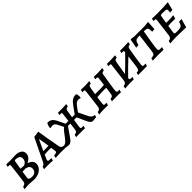

<svg xmlns="http://www.w3.org/2000/svg" viewBox="363 -1848 3199 3199"><g transform="rotate(-45 1962.5 -248.5)"><path d="M23 8 34 -38Q70 -45 83.5 -58Q97 -71 101 -103L140 -414Q141 -420 141 -429Q141 -443 136 -448.5Q131 -454 118 -454L92 -453L87 -458L100 -501Q112 -501 143 -499.5Q174 -498 202 -498Q230 -498 262.5 -500Q295 -502 307 -503Q381 -503 423 -475.5Q465 -448 465 -397Q465 -313 362 -263Q410 -250 437 -222Q464 -194 464 -156Q464 -109 436.5 -71.5Q409 -34 360 -13Q311 8 250 8Q237 8 224.5 7Q212 6 202 5Q162 0 131 0Q104 0 69 3.5Q34 7 23 8ZM293 -276Q293 -274 313.5 -285Q334 -296 350 -318.5Q366 -341 366 -376Q366 -413 339 -431Q312 -449 257 -449Q249 -449 246 -445.5Q243 -442 241 -433Q230 -375 215 -283Q225 -282 250 -279.5Q275 -277 293 -276ZM187 -98Q184 -72 201 -61Q218 -50 262 -50Q308 -50 334.5 -75.5Q361 -101 361 -143Q361 -208 282 -224L206 -223Z M992 -43 995 -39 984 2Q974 2 946.5 1Q919 0 891 0Q851 0 812 2.5Q773 5 762 6L759 1L768 -41Q809 -44 822.5 -50.5Q836 -57 836 -75Q836 -87 833 -100L823 -167L748 -168Q733 -168 668 -163L638 -96Q629 -78 629 -66Q629 -54 637.5 -48.5Q646 -43 665 -43H703L704 -39L695 5Q685 4 649.5 2Q614 0 581 0Q549 0 523 1Q497 2 488 2L500 -45Q520 -47 534 -59Q548 -71 562 -99L753 -494L855 -508L863 -505Q869 -462 891.5 -326Q914 -190 933 -99Q938 -70 951 -58Q964 -46 992 -43ZM753 -220Q790 -220 817 -223L788 -405H779L693 -220Z M1765 -441Q1765 -431 1763 -413L1754 -406Q1728 -414 1711 -414Q1684 -414 1663 -399Q1642 -384 1618 -352L1556 -268L1635 -104Q1667 -40 1718 -40L1725 -34L1716 2L1635 11Q1589 11 1556 -63L1482 -226H1422L1402 -96Q1400 -76 1400 -70Q1400 -55 1406 -49.5Q1412 -44 1426 -44Q1438 -44 1447.5 -45Q1457 -46 1460 -47L1464 -43L1453 2Q1434 2 1418 1L1348 0Q1278 0 1244 2L1255 -43Q1291 -48 1304 -60Q1317 -72 1321 -105L1336 -226H1279L1164 -60Q1116 11 1069 11L988 2L986 -34L991 -40Q1043 -40 1092 -107L1169 -207Q1194 -241 1222 -260L1175 -355Q1160 -386 1143.5 -400Q1127 -414 1101 -414Q1083 -414 1054 -406L1043 -416Q1051 -481 1076 -507Q1132 -506 1163 -481Q1194 -456 1223 -394L1278 -280H1343L1360 -415Q1362 -431 1362 -435Q1362 -446 1357 -450.5Q1352 -455 1339 -455Q1331 -455 1322 -454Q1313 -453 1312 -453L1308 -458L1318 -500L1413 -499Q1415 -499 1475 -502L1516 -504L1509 -459Q1478 -454 1466 -444Q1454 -434 1450 -411L1430 -280H1493L1576 -397Q1620 -458 1656 -482Q1692 -506 1747 -505Q1765 -481 1765 -441Z M2251 -80Q2251 -61 2257.5 -53.5Q2264 -46 2280 -46Q2291 -46 2299.5 -47Q2308 -48 2311 -48Q2311 -47 2312 -46Q2313 -45 2313 -43L2301 2Q2291 2 2263.5 1Q2236 0 2203 0H2173Q2139 0 2123 1Q2112 1 2100 1.5Q2088 2 2088 1L2099 -44Q2133 -45 2147 -60Q2161 -75 2166 -120L2180 -226H2083Q2069 -226 2024 -222.5Q1979 -219 1964 -218L1952 -130Q1946 -94 1946 -74Q1946 -56 1951.5 -50.5Q1957 -45 1972 -45Q1984 -45 1992.5 -46Q2001 -47 2004 -47L2006 -43L1994 2Q1985 2 1959 1Q1933 0 1907 0Q1873 0 1828 3Q1783 6 1782 8L1793 -38Q1820 -43 1833.5 -51.5Q1847 -60 1853 -75.5Q1859 -91 1862 -121L1898 -413Q1899 -420 1899 -431Q1899 -444 1893.5 -449Q1888 -454 1874 -454L1850 -453L1847 -459L1858 -501Q1868 -500 1895.5 -499Q1923 -498 1950 -498Q1974 -498 2010 -501Q2046 -504 2058 -505L2050 -458Q2027 -455 2017 -450Q2007 -445 2002 -434Q1997 -423 1993 -398L1974 -282L2085 -281Q2131 -281 2187 -287L2203 -413Q2205 -427 2205 -431Q2205 -444 2199 -449Q2193 -454 2179 -454L2154 -453L2152 -459L2162 -501Q2175 -500 2205.5 -499Q2236 -498 2262 -498Q2286 -499 2320.5 -501.5Q2355 -504 2366 -505L2357 -459Q2327 -454 2316 -446Q2305 -438 2301 -416Q2284 -317 2267.5 -209Q2251 -101 2251 -80Z M2863 -94Q2862 -86 2862 -73Q2862 -57 2867.5 -51.5Q2873 -46 2889 -46Q2901 -46 2911.5 -47Q2922 -48 2925 -48L2927 -42L2914 0H2810L2706 1L2715 -44Q2750 -44 2764.5 -60Q2779 -76 2784 -121L2811 -334Q2673 -205 2552 -80Q2551 -59 2556.5 -51.5Q2562 -44 2578 -44Q2591 -44 2600.5 -45Q2610 -46 2613 -47L2615 -43L2604 1L2522 0Q2486 0 2441 3Q2396 6 2395 8L2403 -38Q2440 -45 2454.5 -59Q2469 -73 2473 -106L2511 -415Q2513 -431 2513 -435Q2513 -446 2508 -450Q2503 -454 2491 -454L2463 -453L2460 -458L2470 -499H2560Q2584 -499 2619.5 -501Q2655 -503 2666 -504L2660 -459Q2637 -455 2626.5 -449.5Q2616 -444 2610.5 -432Q2605 -420 2600 -394Q2586 -316 2563 -166Q2690 -284 2822 -421Q2823 -426 2823 -434Q2823 -446 2818 -450Q2813 -454 2800 -454L2772 -453L2768 -458L2779 -499Q2779 -498 2798 -498.5Q2817 -499 2832 -499H2868Q2892 -499 2929 -501Q2966 -503 2978 -504L2971 -459Q2941 -455 2929 -445.5Q2917 -436 2912 -412Q2882 -244 2863 -94Z M3063 -348 3005 -343Q3008 -357 3018 -405.5Q3028 -454 3034 -500L3044 -508L3117 -499H3364L3441 -508L3449 -500Q3445 -454 3442 -407.5Q3439 -361 3439 -348L3382 -343Q3381 -395 3375 -415Q3369 -435 3351.5 -440.5Q3334 -446 3287 -448Q3276 -390 3254 -249Q3232 -108 3232 -86Q3232 -65 3241 -55.5Q3250 -46 3270 -46Q3288 -46 3299.5 -47Q3311 -48 3314 -48L3316 -45L3303 3Q3288 3 3249.5 1.5Q3211 0 3173 0Q3146 0 3103.5 2Q3061 4 3048 5L3059 -41Q3097 -45 3113.5 -51.5Q3130 -58 3137 -74Q3144 -90 3149 -128L3189 -448Q3138 -446 3118 -441Q3098 -436 3086.5 -416.5Q3075 -397 3063 -348Z M3670 -53Q3727 -53 3752.5 -59Q3778 -65 3790.5 -83Q3803 -101 3815 -144L3872 -149L3876 -142Q3872 -130 3859.5 -88.5Q3847 -47 3837 -2L3830 5Q3805 4 3724 2Q3643 0 3586 0Q3544 0 3506 3.5Q3468 7 3457 8L3468 -40Q3502 -44 3516 -58Q3530 -72 3535 -106L3573 -412Q3574 -420 3574 -431Q3574 -444 3569 -449Q3564 -454 3552 -454L3527 -453L3523 -458L3534 -501Q3547 -500 3585.5 -499Q3624 -498 3668 -498Q3826 -498 3909 -508L3913 -502Q3909 -491 3898 -450Q3887 -409 3878 -363L3817 -359Q3818 -364 3821 -379Q3824 -394 3824 -405Q3824 -422 3815.5 -430Q3807 -438 3786.5 -440.5Q3766 -443 3722 -443Q3700 -443 3690.5 -441Q3681 -439 3677.5 -434Q3674 -429 3672 -416L3650 -284L3726 -283Q3743 -283 3776 -286.5Q3809 -290 3820 -291L3824 -285L3806 -225Q3795 -225 3764.5 -226Q3734 -227 3701 -227Q3672 -227 3640 -222L3629 -150Q3620 -94 3620 -82Q3620 -63 3630 -58Q3640 -53 3670 -53Z"/></g></svg>

Font: Alegreya SC Medium
Style: Italic
Weight: 500
Italic angle: -7°
Designer: Juan Pablo del Peral
Foundry: Huerta Tipografica
Version: Version 2.007; ttfautohint (v1.6)